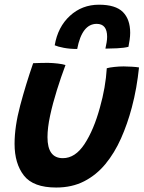

<svg xmlns="http://www.w3.org/2000/svg" viewBox="-20 -790 629 837"><path d="M445.5 -492.5Q457.5 -496 478.5 -498.2Q499.5 -500.5 519 -500.5Q535.5 -500.5 555 -499.2Q574.5 -498 586 -496Q581.5 -452.5 573.8 -408.2Q566 -364 554.5 -321Q535.5 -249.5 507.5 -186.5Q479.5 -123.5 439.8 -75.2Q400 -27 347 0.2Q294 27.5 225 27.5Q125 27.5 84.2 -24.8Q43.5 -77 43.5 -163Q43.5 -238 68 -330Q92.5 -422 124.5 -514.5Q136.5 -515 155.2 -515.5Q174 -516 189 -516Q211 -515.5 232.2 -513Q253.5 -510.5 265.5 -506.5Q246 -454.5 228 -397Q210 -339.5 198.5 -286.2Q187 -233 187 -192Q187 -100.5 254 -100.5Q308 -100.5 348.5 -162.2Q389 -224 415.5 -321Q428 -365 435.5 -408Q443 -451 445.5 -492.5ZM218.5 -592.5Q232 -672.5 284.8 -721Q337.5 -769.5 411.5 -769.5Q483.5 -769.5 515.5 -737.8Q547.5 -706 547.5 -647Q547.5 -632.5 545.2 -616.8Q543 -601 540 -586Q521.5 -581 490.8 -579.5Q460 -578 439.5 -578Q442.5 -592 444.8 -605.2Q447 -618.5 447 -629.5Q447 -686 401.5 -686Q337.5 -686 316.5 -576.5Q284.5 -576.5 258.2 -581.5Q232 -586.5 218.5 -592.5Z"/></svg>

Font: Grandstander SemiBold
Style: Italic
Weight: 600
Italic angle: -15°
Designer: Tyler Finck
Foundry: Etcetera Type Co
Version: Version 1.200; ttfautohint (v1.8.3)